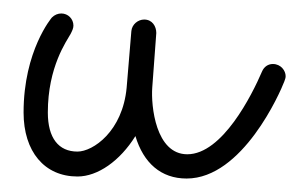

<svg xmlns="http://www.w3.org/2000/svg" viewBox="-20 -257 444 285"><path d="M181 -55C193 -15 219 8 257 8C340 8 396 -120 402 -136C403 -139 404 -141 404 -144C404 -152 397 -162 385 -162C378 -162 372 -158 369 -151C354 -116 310 -28 258 -28C211 -28 204 -100 206 -127L212 -208C212 -218 206 -228 194 -228C185 -228 176 -221 175 -211L168 -127C162 -62 118 -32 95 -32C67 -32 51 -52 51 -90C51 -158 79 -196 85 -207C87 -211 89 -215 89 -219C89 -229 81 -237 71 -237C66 -237 61 -235 57 -231C57 -231 15 -182 15 -90C15 -32 46 5 95 5C125 5 158 -18 181 -55Z"/></svg>

Font: Sacramento
Style: Regular
Weight: 400
Designer: Astigmatic (AOETI)
Foundry: Astigmatic (AOETI)
Version: Version 1.000